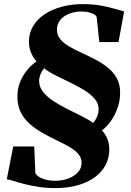

<svg xmlns="http://www.w3.org/2000/svg" viewBox="-20 -842 656 959"><path d="M526 -93.5Q525.5 -52.5 507.2 -17.8Q489 17 454.2 42.8Q419.5 68.5 369.5 83Q319.5 97.5 255.5 97.5Q211.5 97.5 173 91.5Q134.5 85.5 103.2 77.5Q72 69.5 49.2 62.2Q26.5 55 14 53L46 -110.5H151L156.5 22Q161 32.5 175.2 41.5Q189.5 50.5 210.2 55.8Q231 61 256 61Q290.5 61 320.2 50Q350 39 368.8 18.8Q387.5 -1.5 387.5 -28Q387.5 -54.5 370.2 -74Q353 -93.5 324.2 -109.8Q295.5 -126 261.2 -142.2Q227 -158.5 192.8 -177.8Q158.5 -197 129.8 -222Q101 -247 83.8 -281Q66.5 -315 67 -361Q67 -397.5 79.5 -430Q92 -462.5 113.5 -489.5Q135 -516.5 162.5 -535Q144.5 -555.5 134.5 -580.2Q124.5 -605 124.5 -635.5Q125 -678 145.8 -712.2Q166.5 -746.5 203.2 -771Q240 -795.5 289 -808.5Q338 -821.5 394.5 -821.5Q444 -821.5 484.8 -814Q525.5 -806.5 555.2 -797.5Q585 -788.5 600 -785L572 -632H476L463 -755.5Q461.5 -763 451.5 -769.5Q441.5 -776 425 -780.2Q408.5 -784.5 387.5 -784.5Q361.5 -784.5 339.2 -778Q317 -771.5 300 -759.8Q283 -748 273.8 -731.5Q264.5 -715 264.5 -694.5Q264 -667 281 -646.5Q298 -626 326.2 -609.5Q354.5 -593 388.5 -577.8Q422.5 -562.5 456.2 -544.8Q490 -527 518.2 -504.5Q546.5 -482 563.5 -451Q580.5 -420 580 -377.5Q580 -341 567.8 -305Q555.5 -269 535 -239.2Q514.5 -209.5 489 -191Q508 -170.5 517 -146.5Q526 -122.5 526 -93.5ZM472.5 -296Q473 -325 452.5 -349Q432 -373 399.2 -392.8Q366.5 -412.5 329.2 -430.5Q292 -448.5 257.8 -465.5Q223.5 -482.5 200.5 -501Q189.5 -488.5 182.5 -471.5Q175.5 -454.5 175.5 -437.5Q175.5 -407.5 195.2 -382.8Q215 -358 247.2 -337Q279.5 -316 316.2 -297.5Q353 -279 387.5 -262Q422 -245 445.5 -228Q457.5 -241.5 465 -259.8Q472.5 -278 472.5 -296Z"/></svg>

Font: Merriweather 120pt Black
Style: Italic
Weight: 900
Italic angle: -7.8°
Version: Version 2.101